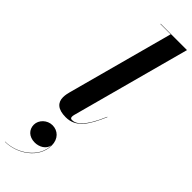

<svg xmlns="http://www.w3.org/2000/svg" viewBox="-397 -745 1095 1095"><g transform="rotate(45 150.0 -198.0)"><path d="M282 -159 280 -159.5C226 -31.5 183 -4 150.5 -4C141 -4 137 -9.5 137 -17.5C137 -22 137.5 -27 139 -33L332.5 -750H120V-748H203L30 -107.5C27.5 -97.5 22.5 -79.5 22.5 -60C22.5 -17.5 49.5 10 114 10C193 10 235 -49 282 -159ZM15.5 168.5C15.5 207 43.5 237 91.5 237C126.5 237 165 217 170 179.5C171 280.5 64 352.5 -32 352.5V354C66 354 172 282.5 172 180.5C172 126.5 136.5 95 93.5 95C51 95 15.5 130 15.5 168.5Z"/></g></svg>

Font: Bodoni* 96pt
Style: Bold Italic
Weight: 700
Italic angle: -13°
Version: Version 2.3